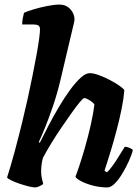

<svg xmlns="http://www.w3.org/2000/svg" viewBox="-20 -820 602 840"><path d="M134 0Q123 0 103.5 -5Q84 -10 63.5 -17Q43 -24 28 -31.5Q13 -39 11 -44Q17 -62 26 -92.5Q35 -123 44.5 -158Q54 -193 62.5 -227Q71 -261 77 -285Q90 -338 101.5 -390Q113 -442 122.5 -490Q132 -538 139.5 -578.5Q147 -619 151 -648.5Q155 -678 155 -692Q155 -705 147 -709Q139 -713 125 -713H77Q77 -728 80 -742Q83 -756 85 -764Q100 -771 128.5 -779.5Q157 -788 188 -794Q219 -800 240 -800Q269 -800 287.5 -780Q306 -760 306 -734Q306 -730 302 -713Q298 -696 291 -667L245 -472Q230 -409 211.5 -355Q193 -301 177 -261.5Q161 -222 150 -199L154 -195Q171 -230 192.5 -271Q214 -312 238 -352.5Q262 -393 286.5 -426.5Q311 -460 333 -480Q355 -500 373 -500Q389 -500 413.5 -491Q438 -482 462.5 -469Q487 -456 504.5 -443.5Q522 -431 524 -425Q521 -388 512 -343.5Q503 -299 491 -253.5Q479 -208 467.5 -169.5Q456 -131 447.5 -105Q439 -79 437 -73L448 -66Q459 -76 473 -95.5Q487 -115 501 -138Q515 -161 526 -178Q535 -178 547 -173Q559 -168 561 -163Q556 -142 543.5 -114.5Q531 -87 515 -60.5Q499 -34 482 -17Q465 0 450 0Q418 0 387 -8Q356 -16 334.5 -27.5Q313 -39 310 -47Q315 -59 326.5 -93Q338 -127 351.5 -174Q365 -221 376.5 -271Q388 -321 393 -364Q386 -372 377 -378Q368 -384 360.5 -387.5Q353 -391 349 -391Q344 -391 329 -373Q314 -355 293 -325.5Q272 -296 248.5 -261.5Q225 -227 204 -192.5Q183 -158 168 -130Q164 -116 162 -101Q160 -86 160 -69Q160 -56 162.5 -43Q165 -30 169 -15Q163 -10 152 -5Q141 0 134 0Z"/></svg>

Font: Texturina Medium 12pt Black
Style: Italic
Weight: 900
Italic angle: -11°
Version: Version 1.002